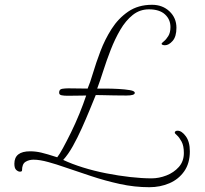

<svg xmlns="http://www.w3.org/2000/svg" viewBox="-20 -699 857 802"><path d="M604 83Q542 83 480.5 69.5Q419 56 360.5 36.5Q302 17 246 -2Q218 -12 182 -22Q146 -32 120 -32Q101 -32 86.5 -23Q72 -14 72 13Q72 18 63 18Q56 18 48 11Q40 4 40 -15Q40 -67 106 -67Q129 -67 152.5 -61.5Q176 -56 219 -42Q228 -53 243 -80.5Q258 -108 276.5 -145.5Q295 -183 311.5 -223.5Q328 -264 340 -300Q328 -300 305.5 -299.5Q283 -299 262 -299Q248 -299 237.5 -301Q227 -303 227 -312Q227 -326 239.5 -328Q252 -330 265 -330Q285 -330 306 -329.5Q327 -329 346 -329Q356 -352 368.5 -394Q381 -436 399.5 -485Q418 -534 446 -578Q474 -622 515.5 -650.5Q557 -679 615 -679Q659 -679 688 -651.5Q717 -624 717 -583Q717 -546 701 -528Q685 -510 669 -510Q664 -510 659.5 -511.5Q655 -513 655 -516Q655 -519 664.5 -526.5Q674 -534 683 -548.5Q692 -563 692 -586Q692 -618 669 -639Q646 -660 602 -660Q564 -660 534.5 -636.5Q505 -613 482.5 -574.5Q460 -536 442.5 -491Q425 -446 411.5 -403.5Q398 -361 386 -329Q396 -329 421 -329Q446 -329 474 -327.5Q502 -326 522.5 -322.5Q543 -319 543 -311Q543 -300 508 -300Q483 -300 456.5 -300.5Q430 -301 409.5 -301.5Q389 -302 380 -302Q369 -275 354 -238.5Q339 -202 321.5 -163Q304 -124 284.5 -89Q265 -54 244 -31Q280 -14 326.5 0.5Q373 15 424 25Q475 35 524 40.5Q573 46 613 46Q644 46 675 34Q706 22 727 -1.5Q748 -25 748 -60Q748 -90 738.5 -107.5Q729 -125 719.5 -133.5Q710 -142 710 -144Q710 -153 722 -153Q739 -153 756 -130Q773 -107 773 -67Q773 -17 749.5 16.5Q726 50 687.5 66.5Q649 83 604 83Z"/></svg>

Font: Bilbo
Style: Regular
Weight: 400
Designer: Robert E. Leuschke
Foundry: Robert E. Leuschke
Version: Version 1.100